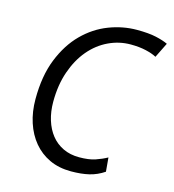

<svg xmlns="http://www.w3.org/2000/svg" viewBox="-108 -802 817 904"><g transform="rotate(15 300.5 -350.0)"><path d="M480 -29Q446 -6 408 3Q370 12 320 12Q261 12 215 -9.5Q169 -31 137 -69.5Q105 -108 88 -160Q71 -212 71 -274Q71 -387 104 -469.5Q137 -552 191 -606Q245 -660 312.5 -686Q380 -712 449 -712Q506 -712 542 -704Q578 -696 601 -685L565 -612Q545 -623 512.5 -630.5Q480 -638 438 -638Q382 -638 330.5 -613.5Q279 -589 240 -543Q201 -497 178 -431Q155 -365 155 -283Q155 -235 167.5 -194.5Q180 -154 203.5 -124.5Q227 -95 261.5 -78.5Q296 -62 340 -62Q387 -62 418 -72.5Q449 -83 474 -97Z"/></g></svg>

Font: PT Sans
Style: Italic
Weight: 400
Italic angle: -12°
Designer: A.Korolkova, O.Umpeleva, V.Yefimov
Foundry: ParaType Ltd
Version: Version 2.003W OFL